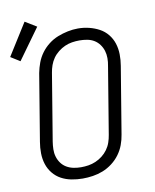

<svg xmlns="http://www.w3.org/2000/svg" viewBox="-96 -896 787 974"><g transform="rotate(-10 297.5 -409.5)"><path d="M251 8Q222 8 193.5 2.5Q165 -3 141 -16Q117 -29 99.5 -50.5Q82 -72 73.5 -98.5Q65 -125 64.5 -154.5Q64 -184 69 -213L126 -558Q131 -584 140.5 -609.5Q150 -635 166.5 -657.5Q183 -680 205.5 -697.5Q228 -715 253.5 -725Q279 -735 305.5 -740.5Q332 -746 358 -746Q388 -746 416 -739Q444 -732 468 -719Q492 -706 509.5 -684.5Q527 -663 535.5 -636.5Q544 -610 544.5 -580.5Q545 -551 540 -522L483 -177Q479 -151 469.5 -125.5Q460 -100 443.5 -77.5Q427 -55 404 -37.5Q381 -20 355.5 -10Q330 0 303.5 4Q277 8 251 8ZM252 -50Q272 -50 291 -53Q310 -56 328.5 -64Q347 -72 363 -84.5Q379 -97 391 -113.5Q403 -130 409.5 -149Q416 -168 419 -187L476 -532Q480 -552 480 -572Q480 -592 474.5 -610Q469 -628 457.5 -643.5Q446 -659 430 -668.5Q414 -678 394.5 -681.5Q375 -685 355 -685Q336 -685 317 -682Q298 -679 280 -671Q262 -663 245.5 -650Q229 -637 217.5 -620.5Q206 -604 199.5 -585.5Q193 -567 190 -548L133 -203Q130 -184 129.5 -164Q129 -144 134.5 -125.5Q140 -107 151 -92Q162 -77 178 -67.5Q194 -58 213 -54Q232 -50 252 -50ZM43 -633 -5 -663 98 -827 157 -791Z"/></g></svg>

Font: Iosevka Slab LtExObl
Style: Regular
Weight: 300
Width: 7
Italic angle: -9°
Monospace: yes
Designer: Belleve Invis
Foundry: Belleve Invis
Version: Version 11.1.0; ttfautohint (v1.8.3)